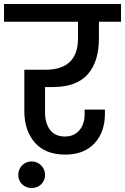

<svg xmlns="http://www.w3.org/2000/svg" viewBox="-44 -760 622 955"><path d="M180 -327V-202Q180 -147 205 -114Q230 -81 279 -81Q324 -81 350.5 -111.5Q377 -142 377 -193V-215H478V-196Q478 -102 425.5 -46.5Q373 9 281 9Q182 9 129.5 -50.5Q77 -110 77 -207V-413H181Q344 -413 344 -569V-652H-24V-740H558V-652H448V-569Q448 -453 392 -390Q336 -327 218 -327ZM180 110Q180 138 161 156.5Q142 175 113 175Q85 175 66 156.5Q47 138 47 110Q47 82 66 62.5Q85 43 113 43Q141 43 160.5 62.5Q180 82 180 110Z"/></svg>

Font: A Bank Premium Med
Style: Regular
Weight: 500
Designer: Ninad Kale (Devanagari), Jonny Pinhorn (Latin), Htun Naung (Myanmar)
Foundry: Indian Type Foundry
Version: 4.004